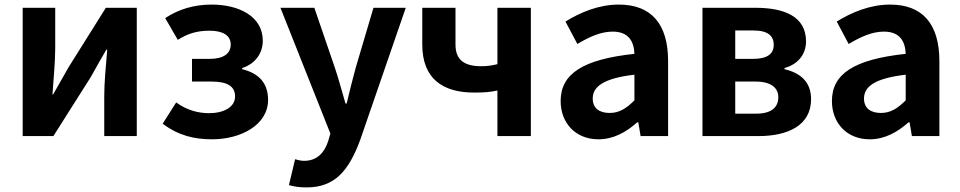

<svg xmlns="http://www.w3.org/2000/svg" viewBox="-20 -594 4191 838"><path d="M79 0H213L377 -259C395 -291 424 -344 444 -377H448C442 -307 435 -233 435 -176V0H577V-560H442L279 -300C261 -268 231 -216 212 -182H209C214 -252 221 -327 221 -383V-560H79Z M906 14C1030 14 1150 -48 1150 -158C1150 -235 1106 -275 1037 -292V-297C1099 -317 1127 -367 1127 -416C1127 -524 1021 -574 904 -574C827 -574 760 -554 701 -515L756 -420C800 -448 841 -460 895 -460C953 -460 987 -439 987 -400C987 -360 956 -337 894 -337H818V-238H904C971 -238 1006 -218 1006 -173C1006 -126 956 -100 892 -100C848 -100 796 -112 749 -147L690 -54C761 -1 830 14 906 14Z M1318 224C1443 224 1503 149 1552 17L1751 -560H1610L1533 -300C1519 -248 1505 -194 1493 -142H1488C1472 -196 1458 -250 1441 -300L1352 -560H1204L1422 -11L1412 23C1396 72 1364 108 1307 108C1294 108 1278 104 1268 101L1241 214C1263 220 1285 224 1318 224Z M2151 0H2297V-560H2151V-314C2127 -308 2107 -305 2080 -305C2002 -305 1968 -336 1968 -400V-560H1823V-400C1823 -249 1914 -190 2049 -190C2097 -190 2118 -192 2151 -199Z M2592 14C2657 14 2713 -17 2761 -60H2766L2776 0H2896V-327C2896 -489 2823 -574 2681 -574C2593 -574 2513 -540 2448 -500L2500 -402C2552 -433 2602 -456 2654 -456C2723 -456 2747 -414 2749 -359C2524 -335 2427 -272 2427 -153C2427 -57 2492 14 2592 14ZM2641 -101C2598 -101 2567 -120 2567 -164C2567 -215 2612 -252 2749 -268V-156C2714 -121 2683 -101 2641 -101Z M3046 0H3290C3418 0 3520 -46 3520 -161C3520 -238 3472 -276 3404 -292V-297C3468 -315 3498 -362 3498 -413C3498 -523 3402 -560 3277 -560H3046ZM3189 -337V-461H3268C3331 -461 3357 -438 3357 -398C3357 -360 3331 -337 3266 -337ZM3189 -98V-238H3278C3346 -238 3377 -210 3377 -170C3377 -127 3349 -98 3281 -98Z M3776 14C3841 14 3897 -17 3945 -60H3950L3960 0H4080V-327C4080 -489 4007 -574 3865 -574C3777 -574 3697 -540 3632 -500L3684 -402C3736 -433 3786 -456 3838 -456C3907 -456 3931 -414 3933 -359C3708 -335 3611 -272 3611 -153C3611 -57 3676 14 3776 14ZM3825 -101C3782 -101 3751 -120 3751 -164C3751 -215 3796 -252 3933 -268V-156C3898 -121 3867 -101 3825 -101Z"/></svg>

Font: Noto Sans Mono CJK HK
Style: Bold
Weight: 700
Designer: Ryoko NISHIZUKA 西塚涼子 (kana, bopomofo & ideographs); Paul D. Hunt (Latin, Greek & Cyrillic); Sandoll Communications 산돌커뮤니
Foundry: Adobe
Version: Version 2.004;hotconv 1.0.118;makeotfexe 2.5.65603